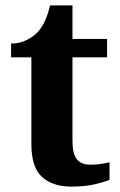

<svg xmlns="http://www.w3.org/2000/svg" viewBox="-20 -680 445 710"><path d="M243 10Q176 10 136 -25Q96 -60 96 -148V-468H21V-519Q53 -519 78.5 -532Q104 -545 119 -561Q150 -594 165 -660H248V-536H376V-468H248V-158Q248 -113 263.5 -92Q279 -71 314 -71Q334 -71 351.5 -73.5Q369 -76 385 -80V-15Q369 -8 332.5 1Q296 10 243 10Z"/></svg>

Font: Noto Serif Bengali
Style: Bold
Weight: 700
Designer: Juan Bruce, Universal Thirst, Indian Type Foundry and the Monotype Design Team.
Foundry: Monotype Imaging Inc.
Version: Version 2.003; ttfautohint (v1.8.4.7-5d5b)